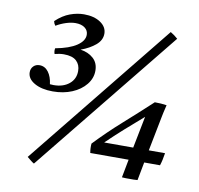

<svg xmlns="http://www.w3.org/2000/svg" viewBox="-79 -782 906 873"><g transform="rotate(10 374.0 -345.0)"><path d="M160 -329Q108 -329 75 -348Q42 -367 42 -397Q42 -414 53 -425Q64 -436 81 -436Q106 -436 122 -414.5Q138 -393 142 -359Q150 -358 159 -358Q203 -358 230.5 -380.5Q258 -403 258 -440Q258 -469 239.5 -486.5Q221 -504 181 -504Q162 -504 139 -498Q136 -506 136 -515Q136 -520 137 -524Q201 -536 234.5 -558.5Q268 -581 268 -609Q268 -629 252 -641Q236 -653 209 -653Q189 -653 165.5 -645.5Q142 -638 120 -625Q113 -634 111 -645Q143 -675 176 -687Q209 -699 240 -699Q287 -699 316.5 -679Q346 -659 346 -628Q346 -598 319.5 -575.5Q293 -553 252 -538Q288 -533 311.5 -512Q335 -491 335 -455Q335 -420 311.5 -391Q288 -362 248.5 -345.5Q209 -329 160 -329ZM676 -663 133 9Q124 4 116.5 -2.5Q109 -9 100 -16L642 -688Q652 -682 659.5 -676.5Q667 -671 676 -663ZM575 2Q567 2 556.5 2Q546 2 538 1L554 -83H377Q373 -105 375 -126Q434 -188 496.5 -243.5Q559 -299 626 -361Q641 -361 655 -360Q669 -359 681 -357Q675 -334 672.5 -321Q670 -308 668 -299L637 -141H712Q707 -107 699 -83H626L610 1Q602 2 592.5 2Q583 2 575 2ZM565 -141 594 -288Q550 -250 509.5 -214Q469 -178 431 -141Z"/></g></svg>

Font: Tiro Gurmukhi
Style: Italic
Weight: 400
Italic angle: -11°
Designer: Gurmukhi: John Hudson & Fiona Ross, assisted by Paul Hanslow. Latin: John Hudson with Paul Hanslow, assisted by Kaja Soj
Foundry: Tiro Typeworks Ltd.
Version: Version 1.52